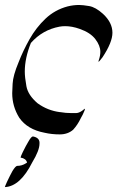

<svg xmlns="http://www.w3.org/2000/svg" viewBox="-42 -532 478 783"><path d="M201.7 16.1Q168.9 16.1 139.6 9.3Q69.8 -3.9 36.6 -51.8Q7.8 -98.1 7.8 -151.9Q7.8 -157.7 9.5 -190.9Q11.2 -224.1 33.7 -277.8Q51.8 -324.7 78.6 -372.3Q105.5 -419.9 143.8 -456.1Q182.1 -492.2 233.9 -505.9Q257.3 -511.7 280.3 -511.7Q295.4 -511.7 321.5 -507.3Q347.7 -502.9 377.9 -475.6Q416.5 -439.9 416.5 -398.4Q416.5 -359.4 376 -298.3L372.1 -293.5Q362.3 -280.3 359.9 -280.3Q359.4 -280.3 359.4 -280.8Q359.4 -282.2 360.8 -286.6Q367.2 -304.7 367.2 -320.8Q367.2 -345.7 346.9 -372.3Q326.7 -398.9 283.2 -414.1Q252 -425.3 223.6 -425.3Q211.9 -425.3 200.7 -423.3Q131.3 -410.2 84.5 -357.4L84 -356.9Q59.1 -294.9 59.1 -240.2Q59.1 -216.8 65.7 -180.4Q72.3 -144 111.3 -110.8Q152.3 -81.1 202.6 -74.7H204.1Q225.6 -70.8 250 -70.8H268.1Q283.2 -70.8 301.8 -87.4L303.7 -88.4Q304.7 -88.4 304.7 -87.9L302.7 -81.1Q296.4 -64.9 287.1 -49.3Q274.9 -23.4 256.3 -2.9Q234.4 16.1 201.7 16.1ZM-22 231V230.5Q-22 228.5 -13.2 209Q-8.8 200.2 -5.6 193.4Q-2.4 186.5 -1.5 185.1Q-0.5 183.6 1 180.2L8.8 165.5Q21 145.5 27.8 144.5Q47.4 144.5 64 133.8L68.4 130.9Q64 114.3 42.5 110.8L42 109.9Q42 106.9 50.8 88.4Q61.5 66.9 62.5 65.4Q63.5 64 64.9 61L73.2 46.4Q85.4 24.4 92.3 24.4Q118.2 29.3 119.1 48.8V53.7Q119.1 81.5 89.4 130.4Q40.5 228 -22 231Z"/></svg>

Font: Terrible Cursive
Style: Regular
Weight: 400
Designer: GGBotNet
Foundry: GGBotNet
Version: 1.00